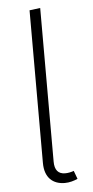

<svg xmlns="http://www.w3.org/2000/svg" viewBox="-54 -774 397 818"><g transform="rotate(-5 144.5 -365.0)"><path d="M190 11C210 11 230 5 245 -2L232 -37C221 -33 208 -30 195 -30C165 -30 150 -48 150 -84V-741L104 -735V-82C104 -19 139 11 190 11Z"/></g></svg>

Font: Fira Sans ExtraLight
Style: Regular
Weight: 200
Designer: bBox Type GmbH & Carrois Corporate GbR & Edenspiekermann AG
Foundry: bBox Type GmbH & Carrois Corporate GbR & Edenspiekermann AG
Version: Version 4.300;PS 004.300;hotconv 1.0.88;makeotf.lib2.5.64775